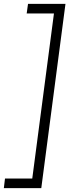

<svg xmlns="http://www.w3.org/2000/svg" viewBox="-40 -860 371 1000"><path d="M175 120H-20L-14 70H128L241 -790H99L106 -840H301Z"/></svg>

Font: Tanohe Sans Light
Style: Italic
Weight: 300
Designer: Village Type and Design LLC & Cristiano Sobral
Foundry: Cooper Hewitt Smithsonian Design Museum
Version: Version 1.00;September 29, 2021;FontCreator 13.0.0.2655 64-b